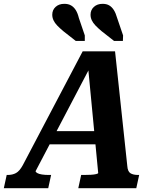

<svg xmlns="http://www.w3.org/2000/svg" viewBox="-73 -983 817 1003"><path d="M185 -298H451L445 -229H160ZM386 -644 403 -642 113 -89Q113 -84 121.5 -79Q130 -74 146 -71.5Q162 -69 182 -69H194L179 0H-53L-38 -69H-33Q-8 -69 10.5 -79Q29 -89 46 -120L359 -715H528L592 -116Q594 -87 608.5 -78Q623 -69 649 -69H654L639 0H336L351 -69H364Q385 -69 402 -70Q419 -71 429 -73.5Q439 -76 440 -79ZM339 -889 370 -798V-769H323L258 -820Q239 -836 226 -849.5Q213 -863 206.5 -877Q200 -891 200 -906Q200 -931 217.5 -947Q235 -963 263 -963Q284 -963 298.5 -954.5Q313 -946 323 -930Q333 -914 339 -889ZM539 -889 570 -798 569 -769H523L458 -820Q439 -836 426 -849.5Q413 -863 406.5 -877Q400 -891 400 -906Q400 -931 417.5 -947Q435 -963 463 -963Q484 -963 498 -954.5Q512 -946 522 -930Q532 -914 539 -889Z"/></svg>

Font: Roboto Serif SemiBold
Style: Italic
Weight: 600
Italic angle: -10°
Version: Version 1.007